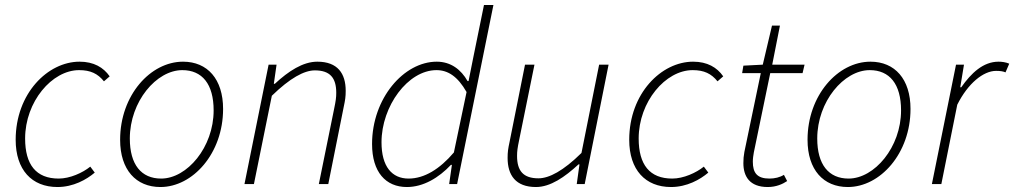

<svg xmlns="http://www.w3.org/2000/svg" viewBox="-20 -740 4078 772"><path d="M211 12C275 12 328 -18 361 -46L343 -70C312 -45 261 -22 216 -22C125 -22 81 -78 81 -183C81 -331 189 -458 298 -458C344 -458 373 -444 398 -413L421 -433C396 -469 357 -492 300 -492C172 -492 43 -364 43 -178C43 -57 108 12 211 12Z M625 12C755 12 877 -123 877 -302C877 -422 814 -492 716 -492C585 -492 463 -357 463 -178C463 -57 527 12 625 12ZM628 -22C548 -22 502 -78 502 -183C502 -332 609 -458 713 -458C793 -458 839 -402 839 -296C839 -148 732 -22 628 -22Z M963 0H1001L1073 -355C1146 -426 1203 -457 1246 -457C1307 -457 1332 -427 1332 -367C1332 -348 1330 -334 1324 -305L1262 0H1300L1362 -310C1368 -338 1370 -351 1370 -375C1370 -444 1338 -492 1256 -492C1198 -492 1140 -454 1085 -403H1081L1092 -480H1060Z M1616 12C1682 12 1744 -25 1793 -77H1797L1786 0H1818L1964 -720H1926L1883 -509L1864 -414H1860C1834 -460 1793 -492 1736 -492C1604 -492 1476 -345 1476 -161C1476 -48 1531 12 1616 12ZM1623 -22C1556 -22 1514 -70 1514 -168C1514 -313 1620 -458 1735 -458C1781 -458 1820 -433 1856 -370L1805 -127C1748 -60 1686 -22 1623 -22Z M2135 12C2193 12 2251 -28 2306 -79H2310L2299 0H2331L2427 -480H2389L2318 -125C2245 -53 2188 -23 2145 -23C2084 -23 2059 -53 2059 -113C2059 -132 2061 -146 2067 -175L2129 -480H2091L2029 -170C2023 -142 2021 -129 2021 -105C2021 -36 2053 12 2135 12Z M2678 12C2742 12 2795 -18 2828 -46L2810 -70C2779 -45 2728 -22 2683 -22C2592 -22 2548 -78 2548 -183C2548 -331 2656 -458 2765 -458C2811 -458 2840 -444 2865 -413L2888 -433C2863 -469 2824 -492 2767 -492C2639 -492 2510 -364 2510 -178C2510 -57 2575 12 2678 12Z M3067 12C3101 12 3127 0 3145 -12L3132 -37C3116 -27 3095 -22 3074 -22C3024 -22 3007 -45 3007 -90C3007 -103 3009 -115 3011 -127L3077 -446H3207L3215 -480H3085L3116 -637H3084L3047 -480L2969 -476L2964 -446H3039L2973 -129C2970 -113 2969 -100 2969 -84C2969 -31 2994 12 3067 12Z M3389 12C3519 12 3641 -123 3641 -302C3641 -422 3578 -492 3480 -492C3349 -492 3227 -357 3227 -178C3227 -57 3291 12 3389 12ZM3392 -22C3312 -22 3266 -78 3266 -183C3266 -332 3373 -458 3477 -458C3557 -458 3603 -402 3603 -296C3603 -148 3496 -22 3392 -22Z M3727 0H3765L3829 -319C3872 -405 3934 -455 3985 -455C4003 -455 4014 -453 4023 -449L4038 -484C4024 -490 4008 -492 3995 -492C3933 -492 3885 -446 3845 -389H3841L3856 -480H3824Z"/></svg>

Font: Source Sans Pro Light
Style: Italic
Weight: 300
Italic angle: -11°
Designer: Paul D. Hunt
Foundry: Adobe Systems Incorporated
Version: Version 3.006;hotconv 1.0.111;makeotfexe 2.5.65597